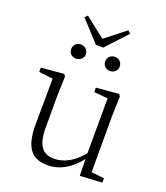

<svg xmlns="http://www.w3.org/2000/svg" viewBox="-159 -986 960 1108"><g transform="rotate(20 321.5 -431.5)"><path d="M207 -620C231 -620 253 -637 253 -663C253 -690 231 -707 207 -707C184 -707 163 -690 163 -663C163 -637 184 -620 207 -620ZM416 -620C440 -620 461 -637 461 -663C461 -690 440 -707 416 -707C392 -707 372 -690 372 -663C372 -637 392 -620 416 -620ZM188 -877 172 -862 289 -734H334L453 -862L436 -877L312 -780ZM460 8 596 0V-27L517 -35V-377L521 -502L511 -514L373 -502V-475L458 -467L457 -130C407 -68 348 -34 286 -34C217 -34 180 -74 180 -188V-377L184 -502L174 -514L35 -502V-476L121 -465L119 -185C118 -37 169 14 263 14C342 14 407 -29 458 -95Z"/></g></svg>

Font: Noto Serif CJK HK ExtraLight
Style: Regular
Weight: 200
Designer: Ryoko NISHIZUKA 西塚涼子 (kana & ideographs); Frank Grießhammer (Latin, Greek & Cyrillic); Wenlong ZHANG 张文龙 (bopomofo); San
Foundry: Adobe
Version: Version 2.001;hotconv 1.1.0;makeotfexe 2.6.0